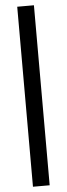

<svg xmlns="http://www.w3.org/2000/svg" viewBox="-63 -780 355 1019"><g transform="rotate(-5 114.5 -270.5)"><path d="M159 209H70V-750H159Z"/></g></svg>

Font: Cabin
Style: Regular
Weight: 400
Designer: Pablo Impallari
Foundry: Pablo Impallari
Version: Version 1.007